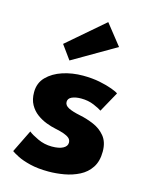

<svg xmlns="http://www.w3.org/2000/svg" viewBox="-106 -740 641 821"><g transform="rotate(15 215.0 -330.0)"><path d="M226 -422.5Q266.5 -422.5 300 -415.8Q333.5 -409 356.2 -400.5Q379 -392 385.5 -386.5L336 -297Q326.5 -304 300.8 -315Q275 -326 243.5 -326Q219.5 -326 203 -318.8Q186.5 -311.5 186.5 -296Q186.5 -280.5 204.8 -271.2Q223 -262 257.5 -255Q287.5 -249 318.5 -236Q349.5 -223 370.2 -197.8Q391 -172.5 391 -130.5Q391 -87.5 372.5 -59.5Q354 -31.5 323.5 -16Q293 -0.5 257.5 5.8Q222 12 188.5 12Q141.5 12 106.8 3.5Q72 -5 50.5 -16Q29 -27 20.5 -33.5L69.5 -133.5Q82.5 -122.5 112 -108.8Q141.5 -95 174.5 -95Q206.5 -95 224 -104.5Q241.5 -114 241.5 -129.5Q241.5 -142 233 -149.5Q224.5 -157 209 -162.5Q193.5 -168 171.5 -172.5Q151.5 -176.5 129 -185Q106.5 -193.5 86.5 -208.2Q66.5 -223 54 -245.5Q41.5 -268 41.5 -300Q41.5 -341 68 -368Q94.5 -395 136.5 -408.8Q178.5 -422.5 226 -422.5ZM152.5 -470 108 -531.5 270.5 -671.5 342.5 -580.5Z"/></g></svg>

Font: League Spartan Thin
Style: Bold
Weight: 700
Version: Version 2.002